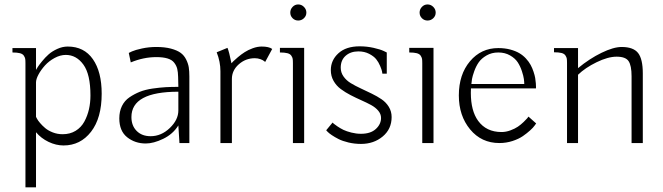

<svg xmlns="http://www.w3.org/2000/svg" viewBox="-20 -634 2937 851"><path d="M139.6 -420.9V-324.2Q141.6 -328.1 147.2 -336.9Q152.8 -345.7 166.5 -362.5Q180.2 -379.4 195.6 -393.1Q210.9 -406.7 233.9 -417.2Q256.8 -427.7 280.3 -427.7Q352.5 -427.7 391.6 -371.8Q430.7 -315.9 430.7 -218.8Q430.7 -110.8 383.5 -50Q336.4 10.7 261.7 10.7Q228.5 10.7 195.3 -5.1Q162.1 -21 139.6 -47.9V196.3H92.8V-353.5Q92.8 -366.7 91.8 -373Q90.8 -379.4 85.7 -387.2Q80.6 -395 68.4 -398.2Q56.2 -401.4 35.2 -401.4V-420.9ZM271.5 -390.6Q247.1 -390.6 221.9 -377Q196.8 -363.3 179.2 -343.8Q161.6 -324.2 150.6 -303.7Q139.6 -283.2 139.6 -268.6V-116.2L143.6 -108.4Q147.9 -100.1 157.5 -88.9Q167 -77.6 180.2 -66.4Q193.4 -55.2 213.9 -47.1Q234.4 -39.1 257.8 -39.1Q290.5 -39.1 315.2 -54.2Q339.8 -69.3 353.8 -95Q367.7 -120.6 374.3 -149.7Q380.9 -178.7 380.9 -210.9Q380.9 -304.7 349.6 -347.7Q318.4 -390.6 271.5 -390.6Z M672.9 -425.8Q710.4 -425.8 737.8 -418.5Q765.1 -411.1 780.5 -399.9Q795.9 -388.7 804.9 -370.6Q814 -352.5 816.7 -335.4Q819.3 -318.4 819.3 -294.9V0H775.4L770.5 -78.1Q746.6 -39.6 703.6 -18.8Q660.6 2 626 2Q578.6 2 543.7 -25.6Q508.8 -53.2 508.8 -109.4Q508.8 -140.1 520.5 -164.1Q532.2 -188 553.7 -202.6Q575.2 -217.3 599.6 -227.1Q624 -236.8 656.2 -241.5Q688.5 -246.1 714.1 -247.6Q739.7 -249 770.5 -249Q770.5 -252.9 769.5 -293Q769 -314.5 765.6 -328.6Q762.2 -342.8 752.4 -355.7Q742.7 -368.7 722.9 -374.8Q703.1 -380.9 672.9 -380.9Q616.2 -380.9 559.6 -357.4L550.8 -399.4L564.9 -406.2Q579.1 -412.6 609.6 -419.2Q640.1 -425.8 672.9 -425.8ZM770.5 -144.5Q770.5 -144.5 770.5 -227.5Q562.5 -227.5 562.5 -115.2Q562.5 -77.1 585.7 -53.7Q608.9 -30.3 647.5 -30.3Q694.8 -30.3 732.7 -66.7Q770.5 -103 770.5 -144.5Z M957 0V-318.4Q957 -360.4 940.4 -402.3L988.3 -421.9Q995.6 -404.8 1005.9 -353.5Q1008.8 -356.9 1014.6 -362.8Q1020.5 -368.7 1034.9 -380.9Q1049.3 -393.1 1064.5 -402.8Q1079.6 -412.6 1100.3 -420.2Q1121.1 -427.7 1139.6 -427.7Q1171.9 -427.7 1186.5 -417L1155.3 -359.4L1150.4 -363.3Q1145.5 -367.7 1134 -371.8Q1122.6 -376 1109.4 -376Q1068.8 -376 1038.3 -348.9Q1007.8 -321.8 1007.8 -284.2V0Z M1278.3 0V-353.5Q1278.3 -366.7 1277.3 -373Q1276.4 -379.4 1271.2 -387.2Q1266.1 -395 1253.9 -398.2Q1241.7 -401.4 1220.7 -401.4V-421.9H1328.1V0ZM1276.9 -553.2Q1266.6 -563.5 1266.6 -578.1Q1266.6 -592.8 1276.9 -603.5Q1287.1 -614.3 1301.8 -614.3Q1316.4 -614.3 1327.1 -603.5Q1337.9 -592.8 1337.9 -578.1Q1337.9 -563.5 1327.1 -553.2Q1316.4 -543 1301.8 -543Q1287.1 -543 1276.9 -553.2Z M1425.8 -56.6 1454.1 -90.8Q1456.1 -88.9 1459.7 -85.4Q1463.4 -82 1476.1 -73.5Q1488.8 -64.9 1502.4 -58.3Q1516.1 -51.8 1537.4 -46.4Q1558.6 -41 1580.1 -41Q1622.6 -41 1645.8 -62.3Q1668.9 -83.5 1668.9 -111.3Q1668.9 -128.4 1656.7 -143.1Q1644.5 -157.7 1624.8 -168.5Q1605 -179.2 1581.3 -189.7Q1557.6 -200.2 1533.9 -212.4Q1510.3 -224.6 1490.5 -239.3Q1470.7 -253.9 1458.5 -275.4Q1446.3 -296.9 1446.3 -323.2Q1446.3 -367.2 1480 -397.9Q1513.7 -428.7 1574.2 -428.7Q1606 -428.7 1636 -421.9Q1666 -415 1680.2 -408.2L1694.3 -401.4V-307.6H1674.8Q1674.3 -311.5 1673.1 -318.1Q1671.9 -324.7 1664.8 -341.8Q1657.7 -358.9 1647.2 -371.8Q1636.7 -384.8 1616 -395.5Q1595.2 -406.2 1568.4 -406.2Q1534.2 -406.2 1512.2 -387Q1490.2 -367.7 1490.2 -334Q1490.2 -312.5 1502.7 -294.9Q1515.1 -277.3 1534.9 -265.4Q1554.7 -253.4 1578.9 -242.2Q1603 -231 1627.2 -219.2Q1651.4 -207.5 1671.1 -194.1Q1690.9 -180.7 1703.4 -160.4Q1715.8 -140.1 1715.8 -115.2Q1715.8 -62 1676.3 -29.1Q1636.7 3.9 1580.1 3.9Q1551.3 3.9 1524.7 -2.4Q1498 -8.8 1480.7 -17.6Q1463.4 -26.4 1450.4 -35.2Q1437.5 -43.9 1431.6 -50.3Z M1851.6 0V-353.5Q1851.6 -366.7 1850.6 -373Q1849.6 -379.4 1844.5 -387.2Q1839.4 -395 1827.1 -398.2Q1814.9 -401.4 1793.9 -401.4V-421.9H1901.4V0ZM1850.1 -553.2Q1839.8 -563.5 1839.8 -578.1Q1839.8 -592.8 1850.1 -603.5Q1860.4 -614.3 1875 -614.3Q1889.6 -614.3 1900.4 -603.5Q1911.1 -592.8 1911.1 -578.1Q1911.1 -563.5 1900.4 -553.2Q1889.6 -543 1875 -543Q1860.4 -543 1850.1 -553.2Z M2188.5 -420.9Q2217.3 -420.9 2241.2 -414.6Q2265.1 -408.2 2281.7 -398.4Q2298.3 -388.7 2311.3 -374.5Q2324.2 -360.4 2331.8 -346.4Q2339.4 -332.5 2344.7 -316.4Q2350.1 -300.3 2352.1 -288.6Q2354 -276.9 2355 -264.6Q2356 -252.4 2355.7 -248.5Q2355.5 -244.6 2355.5 -242.2H2067.4Q2066.9 -231.9 2066.9 -222.2Q2066.9 -143.1 2099.1 -98.6Q2135.3 -48.8 2203.1 -48.8Q2222.7 -48.8 2242.4 -56.2Q2262.2 -63.5 2275.4 -72.5Q2288.6 -81.5 2300.8 -93.3Q2313 -105 2316.7 -109.6Q2320.3 -114.3 2322.3 -117.2L2356.4 -86.9L2350.1 -78.1Q2343.8 -68.8 2329.8 -56.2Q2315.9 -43.5 2297.6 -30.8Q2279.3 -18.1 2251.5 -9Q2223.6 0 2193.4 0Q2113.8 0 2063.7 -60.5Q2013.7 -121.1 2013.7 -210.9Q2013.7 -303.7 2063 -362.3Q2112.3 -420.9 2188.5 -420.9ZM2069.3 -261.7H2303.7Q2303.7 -270.5 2302 -283.7Q2300.3 -296.9 2293.2 -318.6Q2286.1 -340.3 2274.7 -357.9Q2263.2 -375.5 2240.7 -388.4Q2218.3 -401.4 2188.5 -401.4Q2159.2 -401.4 2136.5 -388.2Q2113.8 -375 2101.8 -357.7Q2089.8 -340.3 2082 -318.4Q2074.2 -296.4 2072 -283.7Q2069.8 -271 2069.3 -261.7Z M2435.5 -420.9H2542V-332Q2592.8 -374 2646 -399.9Q2699.2 -425.8 2735.4 -425.8Q2787.1 -425.8 2808.1 -399.2Q2829.1 -372.6 2829.1 -308.6V0H2779.3V-295.9Q2779.3 -343.3 2766.1 -363Q2752.9 -382.8 2712.9 -382.8Q2674.8 -382.8 2624.3 -358.2Q2573.7 -333.5 2542 -302.7V0H2493.2V-354.5Q2493.2 -367.7 2492.2 -374Q2491.2 -380.4 2486.1 -388.2Q2481 -396 2468.8 -399.2Q2456.5 -402.3 2435.5 -402.3Z"/></svg>

Font: Buda
Style: light
Weight: 400
Version: Version 1.002